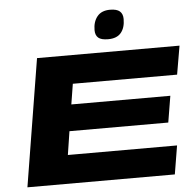

<svg xmlns="http://www.w3.org/2000/svg" viewBox="-60 -990 1069 1051"><g transform="rotate(-5 474.0 -464.5)"><path d="M48 0 162 -700H945L918 -543H345L327 -431H871L847 -286H304L284 -157H884L858 0ZM559 -769Q521 -769 505 -783Q489 -797 489 -825Q489 -871 512.5 -900Q536 -929 583 -929Q620 -929 636.5 -914.5Q653 -900 653 -872Q653 -824 630 -796.5Q607 -769 559 -769Z"/></g></svg>

Font: Georama ExtraExtended
Style: Bold Italic
Weight: 700
Width: 8
Italic angle: -9°
Designer: Jean-Baptiste Levee
Foundry: Production Type
Version: Version 1.000